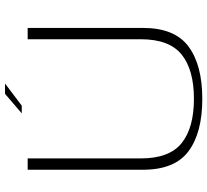

<svg xmlns="http://www.w3.org/2000/svg" viewBox="-50 -752 806 746"><g transform="rotate(-90 353.0 -379.0)"><path d="M342 4Q473 4 545.2 -49.5Q617.5 -103 617.5 -226.5V-674.5H573.5V-235Q573.5 -124 514 -76.2Q454.5 -28.5 342 -28.5Q229.5 -28.5 170 -76.2Q110.5 -124 110.5 -235V-674.5H66.5V-226.5Q66.5 -103 138.5 -49.5Q210.5 4 342 4ZM285.5 -697.5H315.5L401.5 -762.5H361.5Z"/></g></svg>

Font: Anybody SemiExpanded ExtraLight
Style: Regular
Weight: 250
Width: 6
Version: Version 1.113;gftools[0.9.25]